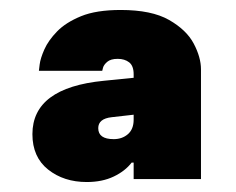

<svg xmlns="http://www.w3.org/2000/svg" viewBox="-20 -770 473 385"><path d="M244 -444Q231 -427 208 -416Q185 -405 154 -405Q108 -405 76.5 -430Q45 -455 45 -501Q45 -594 188 -608L248 -614V-621Q248 -638 239 -645Q230 -652 216 -652Q202 -652 195 -646Q188 -640 186.5 -634Q185 -628 185 -628H58Q58 -628 59.5 -640.5Q61 -653 69 -671Q77 -689 94.5 -707Q112 -725 142.5 -737.5Q173 -750 222 -750Q284 -750 319 -730Q354 -710 368.5 -682.5Q383 -655 383 -631V-411H248V-444ZM177 -513Q177 -491 208 -491Q225 -491 236.5 -501Q248 -511 248 -530V-540L204 -535Q177 -532 177 -513Z"/></svg>

Font: Be Vietnam Pro Black
Style: Regular
Weight: 900
Designer: Lam Bao, Tony Le, Vietanh Nguyen
Foundry: Yellow Type Foundry
Version: Version 1.002; ttfautohint (v1.8.3)